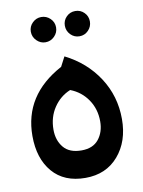

<svg xmlns="http://www.w3.org/2000/svg" viewBox="-87 -828 677 906"><g transform="rotate(-10 251.0 -375.0)"><path d="M174 -646Q150 -646 132 -664Q114 -682 114 -707Q114 -732 132 -749.5Q150 -767 174 -767Q199 -767 217 -749.5Q235 -732 235 -707Q235 -682 217 -664Q199 -646 174 -646ZM379.5 -664Q362 -646 337 -646Q312 -646 294.5 -664Q277 -682 277 -707Q277 -732 294.5 -749.5Q312 -767 337 -767Q362 -767 379.5 -749.5Q397 -732 397 -707Q397 -682 379.5 -664ZM249 17Q147 17 91.5 -48Q36 -113 36 -221Q36 -417 226 -519L250 -565Q350 -515 408 -426Q466 -337 466 -227Q466 -120 407 -51.5Q348 17 249 17ZM253 -114Q308 -114 335.5 -148.5Q363 -183 363 -234Q363 -293 332 -338.5Q301 -384 249 -404Q200 -384 169.5 -338.5Q139 -293 139 -233Q139 -182 167 -148Q195 -114 253 -114Z"/></g></svg>

Font: FiraGO SemiBold
Style: Regular
Weight: 600
Designer: bBox Type
Foundry: bBox Type GmbH
Version: Version 1.001;PS 001.001;hotconv 1.0.88;makeotf.lib2.5.64775